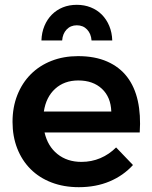

<svg xmlns="http://www.w3.org/2000/svg" viewBox="-20 -772 632 797"><path d="M299 -667Q273 -667 256.5 -649.5Q240 -632 238 -604H152Q153 -637 164.5 -664.5Q176 -692 195.5 -711.5Q215 -731 241 -741.5Q267 -752 299 -752Q330 -752 356.5 -741.5Q383 -731 402.5 -711.5Q422 -692 433.5 -664.5Q445 -637 446 -604H360Q358 -632 341.5 -649.5Q325 -667 299 -667ZM304 -539Q374 -539 425 -516.5Q476 -494 507.5 -453Q539 -412 552 -353.5Q565 -295 560 -222H165Q178 -165 218.5 -132.5Q259 -100 318 -100Q360 -100 396.5 -115.5Q433 -131 462 -160L532 -87Q492 -43 435 -19Q378 5 307 5Q245 5 194 -14.5Q143 -34 107 -70Q71 -106 51.5 -156Q32 -206 32 -266Q32 -327 52 -377.5Q72 -428 108 -464Q144 -500 194 -519.5Q244 -539 304 -539ZM442 -309Q440 -369 403 -403.5Q366 -438 305 -438Q247 -438 209 -403.5Q171 -369 162 -309Z"/></svg>

Font: QuotatisMedium
Style: Regular
Weight: 500
Designer: Julieta Ulanovsky
Foundry: Quotatis-Medium
Version: Version 4.000;PS 004.000;hotconv 1.0.88;makeotf.lib2.5.64775